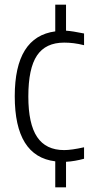

<svg xmlns="http://www.w3.org/2000/svg" viewBox="-20 -681 431 820"><path d="M216 8Q43 -13 43 -270Q43 -524 216 -547V-661H262V-550Q277 -549 295.5 -546Q314 -543 339 -538V-488Q315 -494 294.5 -496.5Q274 -499 254 -499Q175 -499 138 -444Q101 -389 101 -269Q101 -152 138.5 -96Q176 -40 254 -40Q285 -40 339 -52V-3Q321 2 301 5.5Q281 9 262 10V119H216Z"/></svg>

Font: Encode Sans Compressed
Style: Light
Weight: 300
Designer: Pablo Impallari, Andres Torresi
Foundry: Pablo Impallari, Andres Torresi
Version: Version 1.000; ttfautohint (v1.00) -l 8 -r 50 -G 200 -x 14 -